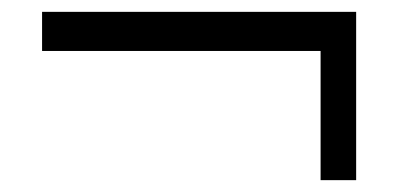

<svg xmlns="http://www.w3.org/2000/svg" viewBox="-20 -374 682 324"><path d="M51 -354H581V-70H521V-288H51Z"/></svg>

Font: Metropolitano
Style: Regular
Weight: 400
Designer: Fonts by Alex Slobzheninov & Chris M. Simpson / Changes by Cristiano Sobral
Foundry: Fonts by Alex Slobzheninov & Chris M. Simpson / Changes by Cristiano Sobral
Version: Version 1.00;August 30, 2020;FontCreator 13.0.0.2681 64-bit